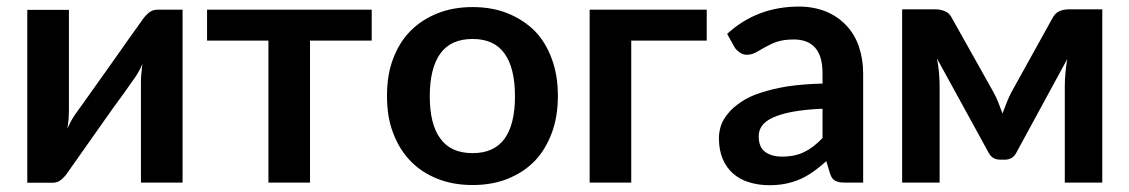

<svg xmlns="http://www.w3.org/2000/svg" viewBox="-20 -542 3353 570"><path d="M446.8 -513.2H522V0H398.4V-299.3Q398.4 -311.5 399.9 -325.2Q400.9 -338.9 402.8 -352.5Q395 -333 380.9 -312Q380.4 -311.5 371.1 -298.3Q351.6 -271 348.1 -265.6Q344.2 -260.3 315.4 -220.7Q310.5 -213.9 298.1 -196.3Q285.6 -178.7 278.8 -168.9Q204.6 -63.5 180.7 -29.8Q173.8 -19 162.6 -9.3Q151.4 0.5 136.7 0.5H61V-512.7H184.6V-212.9Q184.6 -205.6 183.6 -188Q181.6 -169.4 180.2 -160.2Q190.4 -183.6 202.1 -200.7L203.1 -202.1Q204.1 -203.6 206.5 -207Q209 -210.4 211.4 -213.9Q212.4 -215.3 220.9 -227.1Q229.5 -238.8 234.9 -246.6Q238.8 -252.4 267.1 -292Q273.9 -301.3 286.1 -318.6Q298.3 -335.9 303.7 -343.3Q372.1 -440.9 402.3 -482.4Q408.7 -492.7 420.9 -503.4Q432.1 -513.2 446.8 -513.2Z M1083.5 -513.2V-421.4H900.4V0H776.9V-421.4H594.7V-513.2Z M1383.3 -521Q1440.9 -521 1487.3 -502.4Q1534.7 -482.9 1567.4 -450.2Q1599.6 -417.5 1618.2 -367.2Q1636.2 -318.8 1636.2 -257.3Q1636.2 -195.8 1618.2 -147.5Q1599.6 -97.7 1567.4 -64Q1535.2 -30.8 1487.3 -11.2Q1440.9 7.3 1383.3 7.3Q1325.2 7.3 1278.8 -11.2Q1231 -30.3 1198.7 -64Q1165.5 -98.1 1147 -147.5Q1128.9 -193.8 1128.9 -257.3Q1128.9 -320.8 1147 -367.2Q1165.5 -417 1198.7 -450.2Q1231.4 -483.4 1278.8 -502.4Q1325.2 -521 1383.3 -521ZM1383.3 -87.4Q1446.8 -87.4 1478 -130.4Q1508.8 -172.9 1508.8 -256.3Q1508.8 -339.8 1478 -382.8Q1447.3 -426.3 1383.3 -426.3Q1317.9 -426.3 1287.1 -382.8Q1255.9 -339.4 1255.9 -256.3Q1255.9 -172.9 1287.1 -130.9Q1317.9 -87.4 1383.3 -87.4Z M2078.1 -513.2V-421.4H1854V0H1730.5V-513.2Z M2421.9 -132.3V-219.2Q2372.1 -217.3 2332 -210Q2297.9 -203.6 2273.4 -192.4Q2251.5 -182.1 2241.7 -168Q2232.4 -154.3 2232.4 -137.7Q2232.4 -104.5 2252 -90.8Q2270.5 -77.1 2301.8 -77.1Q2340.3 -77.1 2367.7 -90.8Q2394.5 -103.5 2421.9 -132.3ZM2160.6 -401.9 2138.7 -441.4Q2227.1 -522.5 2352.1 -522.5Q2395 -522.5 2432.1 -507.8Q2467.3 -493.2 2492.2 -466.8Q2517.6 -439.9 2529.8 -403.8Q2542.5 -366.7 2542.5 -324.2V0H2486.3Q2469.2 0 2459.5 -5.4Q2449.2 -10.7 2444.3 -26.4L2433.1 -63.5Q2408.7 -42 2395.5 -33.2Q2373 -17.6 2356.9 -10.7Q2334 -1 2314.5 2.9Q2292 7.8 2263.7 7.8Q2231.4 7.8 2203.6 -1Q2177.7 -8.3 2156.2 -26.9Q2136.7 -43.9 2125.5 -70.3Q2114.3 -97.2 2114.3 -130.9Q2114.3 -150.9 2120.6 -169.9Q2126.5 -187.5 2142.6 -206.5Q2154.3 -221.7 2180.2 -239.3Q2204.1 -255.9 2238.3 -266.6Q2275.9 -278.8 2317.9 -285.6Q2365.2 -292.5 2421.9 -293.9V-324.2Q2421.9 -375.5 2399.9 -400.4Q2378.4 -424.8 2336.4 -424.8Q2307.1 -424.8 2286.6 -418Q2271.5 -413.1 2252 -402.3Q2245.6 -398.4 2224.6 -386.7Q2210.9 -379.4 2197.3 -379.4Q2185.1 -379.4 2175.3 -386.7Q2165 -394.5 2160.6 -401.9Z M3150.9 -514.2H3252.4V0H3141.1V-286.1Q3141.1 -306.2 3143.1 -325.7Q3144.5 -345.7 3148.4 -366.7L2997.6 -89.4Q2986.8 -67.9 2962.9 -67.9H2949.7Q2925.3 -67.9 2914.6 -89.4L2761.7 -368.2Q2765.6 -348.6 2767.6 -326.7Q2769.5 -306.6 2769.5 -286.1V0H2658.2V-514.2H2760.3Q2772 -514.2 2786.1 -508.3Q2799.3 -502.9 2807.1 -486.3L2928.2 -270.5Q2937.5 -253.4 2943.4 -238.8Q2943.8 -237.3 2948.7 -224.6Q2953.6 -211.9 2956.1 -205.1Q2958.5 -211.9 2963.1 -223.1Q2967.8 -234.4 2969.2 -238.8Q2976.1 -256.8 2983.9 -270.5L3103.5 -486.3Q3112.3 -503.4 3125 -508.8Q3138.2 -514.2 3150.9 -514.2Z"/></svg>

Font: Lato-SemiBold
Style: Bold
Weight: 500
Designer: Lukasz Dziedzic with Adam Twardoch and Botio Nikoltchev
Foundry: tyPoland Lukasz Dziedzic
Version: ""